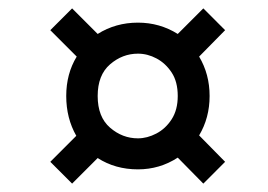

<svg xmlns="http://www.w3.org/2000/svg" viewBox="-20 -526 640 458"><path d="M152 -88 100 -140 162 -202Q138 -244 138 -297Q138 -350 163 -391L100 -454L152 -506L213 -445Q256 -472 309 -472Q361 -472 404 -445L465 -506L517 -454L455 -391Q480 -349 480 -297Q480 -245 455 -203L517 -140L465 -88L404 -150Q361 -122 309 -122Q255 -122 213 -149ZM309 -196Q331 -196 353 -207.5Q375 -219 389.5 -241.5Q404 -264 404 -297Q404 -331 389.5 -353Q375 -375 353.5 -386.5Q332 -398 309 -398Q272 -398 242.5 -372.5Q213 -347 213 -297Q213 -247 242.5 -221.5Q272 -196 309 -196Z"/></svg>

Font: DM Mono Medium
Style: Italic
Weight: 500
Italic angle: -10°
Designer: Colophon Foundry
Foundry: Colophon Foundry
Version: Version 1.000; ttfautohint (v1.8.2.53-6de2)